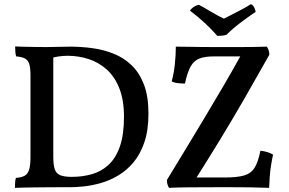

<svg xmlns="http://www.w3.org/2000/svg" viewBox="-20 -903 1395 926"><path d="M52 3Q52 -12 53 -24.5Q54 -37 57 -45Q84 -47 99 -55.5Q114 -64 120.5 -85Q127 -106 127 -146V-540Q127 -576 121 -594.5Q115 -613 100 -621Q85 -629 58 -631Q55 -640 54 -653Q53 -666 53 -679Q70 -678 96 -677.5Q122 -677 150.5 -676.5Q179 -676 204 -676Q231 -676 260.5 -677Q290 -678 320 -678Q373 -678 427 -670.5Q481 -663 529.5 -643.5Q578 -624 615.5 -587.5Q653 -551 674.5 -494.5Q696 -438 696 -355Q696 -274 676 -216Q656 -158 623 -119Q590 -80 549 -56Q508 -32 465.5 -20Q423 -8 384.5 -4Q346 0 319 0Q291 0 253.5 0Q216 0 176.5 0.5Q137 1 104 1.5Q71 2 52 3ZM325 -50Q378 -50 423.5 -63Q469 -76 504 -108.5Q539 -141 558.5 -197.5Q578 -254 578 -340Q578 -420 555.5 -477Q533 -534 494 -568.5Q455 -603 406.5 -618.5Q358 -634 306 -634Q285 -634 260.5 -630.5Q236 -627 228 -621L237 -650V-146Q237 -108 244 -87Q251 -66 270.5 -58Q290 -50 325 -50ZM828 -678Q843 -678 873.5 -677.5Q904 -677 940 -676.5Q976 -676 1010.5 -676Q1045 -676 1070 -676Q1103 -676 1135 -676Q1167 -676 1200 -676.5Q1233 -677 1267 -678Q1272 -671 1275.5 -661Q1279 -651 1279 -639Q1219 -532 1160 -429.5Q1101 -327 1040.5 -228Q980 -129 916 -28L901 -47H1064Q1123 -47 1156.5 -56.5Q1190 -66 1207.5 -93.5Q1225 -121 1236 -176Q1274 -172 1297 -157Q1292 -135 1287.5 -107.5Q1283 -80 1281 -51.5Q1279 -23 1278 3Q1230 1 1187.5 0.5Q1145 0 1103.5 0Q1062 0 1017 0Q950 0 889 0.5Q828 1 795 3Q790 -6 787.5 -14.5Q785 -23 785 -35Q832 -112 878 -188Q924 -264 969 -339Q1014 -414 1058.5 -490Q1103 -566 1146 -644L1165 -631H1011Q969 -631 942.5 -621Q916 -611 900 -583.5Q884 -556 872 -500Q857 -500 838 -502Q819 -504 808 -511Q818 -545 823 -591Q828 -637 828 -678ZM1028 -730Q1004 -758 970.5 -789.5Q937 -821 896 -852Q903 -862 914 -869.5Q925 -877 939 -880Q967 -865 999.5 -845.5Q1032 -826 1060 -813Q1075 -821 1100 -833.5Q1125 -846 1150 -859.5Q1175 -873 1190 -883Q1200 -879 1206 -867Q1212 -855 1213 -846Q1179 -823 1140.5 -794Q1102 -765 1072 -735Q1062 -732 1050.5 -731Q1039 -730 1028 -730Z"/></svg>

Font: Vollkorn Medium
Style: Regular
Weight: 500
Designer: Friedrich Althausen
Foundry: Friedrich Althausen
Version: Version 5.000